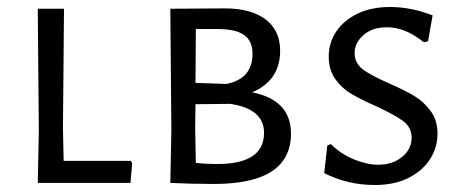

<svg xmlns="http://www.w3.org/2000/svg" viewBox="-20 -523 1323 549"><path d="M353 0 358 -56 354 -63H162L160 -156L163 -498H88L91 -150L88 0Z M812 -141C812 -205 775 -244.3 701 -259C754.3 -281.7 781 -321.3 781 -378C781 -416.7 767.2 -446.5 739.5 -467.5C711.8 -488.5 673 -499 623 -499L467 -498L470 -150L467 0C507 2 548.7 3 592 3C738.7 3 812 -45 812 -141ZM678 -423C694 -411.7 702 -393.7 702 -369C702 -321.7 677.3 -293 628 -283L539 -286L540 -440H601C636.3 -440 662 -434.3 678 -423ZM735 -143C735 -83.7 690.3 -54 601 -54C581 -54 560.7 -55 540 -57L538 -156L539 -225L638 -226C702.7 -216.7 735 -189 735 -143Z M1217 -479C1176.3 -495 1135.7 -503 1095 -503C1059.7 -503 1028.8 -496.7 1002.5 -484C976.2 -471.3 955.8 -454.3 941.5 -433C927.2 -411.7 920 -387.7 920 -361C920 -335.7 926.3 -314.2 939 -296.5C951.7 -278.8 967.2 -264.7 985.5 -254C1003.8 -243.3 1027.3 -231.7 1056 -219C1090.7 -203 1116.2 -189 1132.5 -177C1148.8 -165 1157 -149 1157 -129C1157 -107.7 1148 -89.5 1130 -74.5C1112 -59.5 1089 -52 1061 -52C1039.7 -52 1016.5 -57.2 991.5 -67.5C966.5 -77.8 944.7 -92.3 926 -111L916 -107L907 -28C951.7 -5.3 1000 6 1052 6C1089.3 6 1121.5 -0.8 1148.5 -14.5C1175.5 -28.2 1196 -46.2 1210 -68.5C1224 -90.8 1231 -115 1231 -141C1231 -166.3 1224.5 -187.8 1211.5 -205.5C1198.5 -223.2 1183.2 -237.3 1165.5 -248C1147.8 -258.7 1124 -270.7 1094 -284C1060 -298.7 1034.8 -312 1018.5 -324C1002.2 -336 994 -351.7 994 -371C994 -390.3 1002.3 -407.5 1019 -422.5C1035.7 -437.5 1058.3 -445 1087 -445C1121.7 -445 1156.7 -430.7 1192 -402L1204 -405Z"/></svg>

Font: Alegreya Sans SC
Style: Regular
Weight: 400
Designer: Juan Pablo del Peral
Foundry: Huerta Tipografica
Version: Version 1.000;PS 001.000;hotconv 1.0.70;makeotf.lib2.5.58329